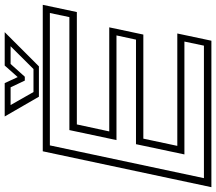

<svg xmlns="http://www.w3.org/2000/svg" viewBox="-80 -828 898 797"><g transform="rotate(-90 368.5 -429.0)"><path d="M-9.5 0 139.5 -700H747.5L717.5 -558.5H251L222 -424H654L624 -282.5H192L162 -141.5H628.5L598.5 0ZM28 -31H578L595 -112H126.5L169 -313H603L620.5 -394H186L227.5 -589.5H696.5L713.5 -670.5H164ZM366 -716 284 -858H422.5L447.5 -804L495.5 -858H634L492 -716ZM385.5 -738.5H481L575.5 -833.5H502L449 -774.5H433L405 -833.5H331.5Z"/></g></svg>

Font: Tourney Expanded Light
Style: Italic
Weight: 300
Width: 7
Italic angle: -12°
Designer: Tyler Finck
Foundry: Etcetera Type Co
Version: Version 1.010; ttfautohint (v1.8.3)